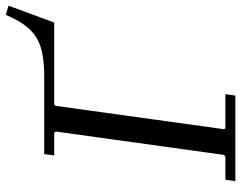

<svg xmlns="http://www.w3.org/2000/svg" viewBox="-106 -739 845 673"><g transform="rotate(-90 316.5 -402.5)"><path d="M18 0 23 -35H104L110 -40L192 -630L187 -635H108L113 -670H389Q449 -670 488 -682.5Q527 -695 553.5 -724.5Q580 -754 601 -805L633 -795L574 -635H287L282 -630L200 -39L204 -35H323L318 0Z"/></g></svg>

Font: Brygada 1918
Style: Italic
Weight: 400
Italic angle: -8°
Designer: Mateusz Machalski | Borys Kosmynka | Przemek Hoffer
Foundry: NIEPODLEGLA 2018
Version: Version 3.006